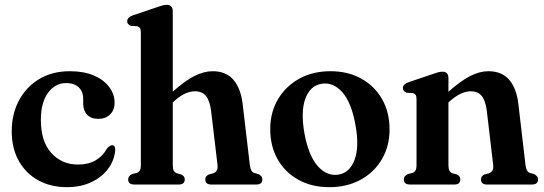

<svg xmlns="http://www.w3.org/2000/svg" viewBox="-20 -763 2249 794"><path d="M454 -337.5Q454 -308.5 435.5 -290Q417 -271.5 386.5 -271.5Q356.5 -271.5 340.2 -288.8Q324 -306 324 -335V-355Q324 -384.5 305.2 -402Q286.5 -419.5 254 -419.5Q208 -419.5 178.5 -379Q149 -338.5 149 -268Q149 -177.5 192.5 -130Q236 -82.5 302.5 -82.5Q346 -82.5 376 -100.2Q406 -118 422.5 -149Q435 -162.5 443.5 -162.5Q457 -162 456.5 -142.5Q453 -99.5 427 -64.8Q401 -30 357.2 -9.5Q313.5 11 256.5 11Q190 11 138.5 -17.2Q87 -45.5 57.8 -97.5Q28.5 -149.5 28.5 -220.5Q28.5 -291 58.2 -347.2Q88 -403.5 142 -436Q196 -468.5 269 -468.5Q326.5 -468.5 368 -450.8Q409.5 -433 431.8 -403Q454 -373 454 -337.5Z M694.5 -716V-384Q745 -429 784.2 -448.8Q823.5 -468.5 859.5 -468.5Q915 -468.5 945.5 -432.8Q976 -397 983.5 -332.5L1013 -82Q1016 -53 1031 -48L1048.5 -43Q1065 -35 1065 -21Q1065 0 1040 0H853Q829 0 829 -21.5Q829 -34.5 843.5 -41.5L862.5 -46.5Q871.5 -50 876.2 -57.5Q881 -65 879.5 -81L853 -304Q848 -345.5 832.2 -365.5Q816.5 -385.5 786 -385.5Q766.5 -385.5 745 -375.8Q723.5 -366 699.5 -344L694.5 -340V-81Q694.5 -64.5 698.5 -57.2Q702.5 -50 711 -46.5L729.5 -41.5Q744 -34.5 744 -21.5Q744 0 720 0H535Q510 0 510 -21Q510 -35.5 527 -43.5L545.5 -48Q554 -51 558.2 -58Q562.5 -65 562.5 -81V-629Q562.5 -641.5 558.8 -647Q555 -652.5 547 -654.5L521.5 -656Q506 -661.5 506 -675Q506 -690.5 528 -699L625.5 -732Q641 -737.5 650.8 -740.2Q660.5 -743 669.5 -743Q694.5 -743 694.5 -716Z M1347 -468.5Q1419 -468.5 1474.2 -437.8Q1529.5 -407 1560.2 -352.8Q1591 -298.5 1591 -227.5Q1591 -159 1559.5 -105Q1528 -51 1471.8 -20Q1415.5 11 1341.5 11Q1269 11 1214 -19.5Q1159 -50 1128.2 -104.2Q1097.5 -158.5 1097.5 -229.5Q1097.5 -298 1129.2 -352Q1161 -406 1217 -437.2Q1273 -468.5 1347 -468.5ZM1380.5 -41Q1426.5 -49 1446.5 -102.5Q1466.5 -156 1450 -246Q1433.5 -339 1395.5 -381.8Q1357.5 -424.5 1309 -416.5Q1262.5 -408.5 1242.8 -355.2Q1223 -302 1239 -211.5Q1256 -119 1294.2 -76Q1332.5 -33 1380.5 -41Z M1834.5 -439.5V-383.5Q1885 -428.5 1924.2 -448.5Q1963.5 -468.5 1999.5 -468.5Q2055.5 -468.5 2085.8 -433Q2116 -397.5 2123.5 -334.5L2153 -82Q2156 -53 2171 -48L2188.5 -43Q2205 -35 2205 -21Q2205 0 2180 0H1993Q1969 0 1969 -21.5Q1969 -34.5 1983.5 -41.5L2002.5 -46.5Q2011.5 -50 2016.2 -57.5Q2021 -65 2019.5 -81L1993 -306Q1988 -346 1972.5 -365.8Q1957 -385.5 1926 -385.5Q1886 -385.5 1839 -343.5L1834.5 -339.5V-81Q1834.5 -64.5 1838.5 -57.2Q1842.5 -50 1851 -46.5L1869.5 -41.5Q1883.5 -34.5 1883.5 -21.5Q1883.5 0 1860 0H1675Q1650 0 1650 -21Q1650 -35.5 1666.5 -43L1685.5 -48Q1694 -51 1698.2 -58Q1702.5 -65 1702.5 -81V-352.5Q1702.5 -365.5 1698.8 -370.8Q1695 -376 1687 -378L1661.5 -379.5Q1646 -385 1646 -399Q1646 -414 1668 -422.5L1765.5 -455.5Q1781 -461 1790.8 -463.8Q1800.5 -466.5 1809.5 -466.5Q1834.5 -466.5 1834.5 -439.5Z"/></svg>

Font: Fraunces 72pt S050 SemiBold
Style: Regular
Weight: 600
Version: Version 1.000; ttfautohint (v1.8.3)